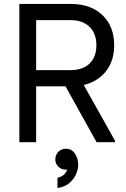

<svg xmlns="http://www.w3.org/2000/svg" viewBox="-20 -720 640 972"><path d="M78 0V-700H163V0ZM125 -283V-365H337Q399 -365 433.5 -398.5Q468 -432 468 -491H558Q558 -396 498.5 -339.5Q439 -283 340 -283ZM468 -491Q468 -550 433.5 -584Q399 -618 337 -618H125V-700H340Q439 -700 498.5 -643.5Q558 -587 558 -491ZM469 0 300 -304 378 -336 562 -8V0ZM271 232V180Q294 175 307.5 160.5Q321 146 321 127Q321 111 316 101L350 83Q353 93 353 103Q353 119 345 126.5Q337 134 327.5 136.5Q318 139 314 139Q291 139 275.5 124Q260 109 260 87Q260 64 275.5 48.5Q291 33 314 33Q343 33 359.5 58Q376 83 376 114Q376 136 365.5 161Q355 186 332 206Q309 226 271 232Z"/></svg>

Font: Fustat Medium
Style: Regular
Weight: 500
Designer: Mohamed Gaber, Khaled Hosny, Laura Garcia Mut
Foundry: Kief Type Foundry, Alif Type Foundry, Hard Type Foundry
Version: Version 1.007